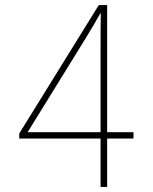

<svg xmlns="http://www.w3.org/2000/svg" viewBox="-20 -738 603 758"><path d="M377 0H403V-191H507V-216H403V-718H370L56 -211V-191H377ZM89 -216 317 -585C342 -625 355 -649 376 -685H378C377 -639 377 -616 377 -541V-216Z"/></svg>

Font: Noto Sans Mono SemiCondensed Thin
Style: Regular
Weight: 100
Width: 4
Designer: Monotype Design Team
Foundry: Monotype Imaging Inc.
Version: Version 2.014